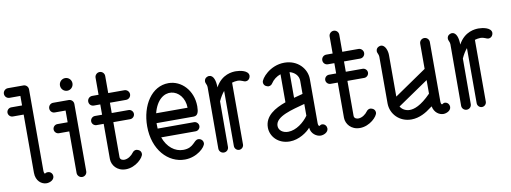

<svg xmlns="http://www.w3.org/2000/svg" viewBox="-61 -1096 3861 1450"><g transform="rotate(-10 1869.0 -371.0)"><path d="M201 4C225 4 260 -10 260 -41C260 -55 249 -77 223 -77C212 -77 205 -73 201 -70H200C200 -70 194 -74 193 -91V-717C193 -739 175 -754 157 -754H37C17 -754 0 -737 0 -717C0 -697 16 -680 37 -680H120V-607H37C18 -607 2 -591 2 -572C2 -553 18 -537 37 -537H120V-91C120 -27 163 4 201 4Z M524 -706C524 -732 503 -754 476 -754C449 -754 428 -732 428 -706C428 -679 449 -657 476 -657C503 -657 524 -679 524 -706ZM511 -549C511 -571 493 -586 474 -586H354C334 -586 318 -569 318 -549C318 -528 334 -512 354 -512H437V-422H358C339 -422 323 -406 323 -387C323 -368 339 -352 358 -352H437V-33C437 -13 454 4 474 4C495 4 511 -13 511 -33Z M777 -93V-363H906C925 -363 941 -379 941 -398C941 -417 925 -433 906 -433H777V-512H901C921 -512 938 -528 938 -549C938 -569 921 -586 901 -586H777V-717C777 -737 761 -754 740 -754C720 -754 703 -737 703 -717V-586H654C633 -586 617 -569 617 -549C617 -528 633 -512 654 -512H703V-433H648C629 -433 613 -417 613 -398C613 -379 629 -363 648 -363H703V-92C704 -46 741 4 809 4C886 4 948 -62 948 -90C948 -124 911 -127 911 -127C899 -127 888 -121 881 -111C866 -90 838 -69 809 -69C801 -69 779 -72 777 -93Z M1348 -373H1107C1159 -576 1346 -527 1348 -373ZM1423 -88C1423 -112 1403 -125 1386 -125C1349 -125 1345 -65 1261 -65C1197 -65 1140 -110 1113 -187H1377C1396 -187 1412 -203 1412 -222C1412 -241 1396 -257 1377 -257H1098C1097 -267 1097 -277 1097 -287C1097 -291 1097 -295 1097 -299H1382C1414 -299 1422 -329 1422 -371V-373C1421 -493 1337 -581 1237 -581C1109 -581 1023 -449 1023 -287C1023 -107 1133 9 1261 9C1354 9 1423 -58 1423 -88Z M1597 -485C1597 -534 1584 -581 1549 -581C1547 -581 1512 -578 1512 -544C1512 -531 1524 -518 1524 -501L1523 -29C1523 -8 1540 8 1560 8C1581 8 1597 -8 1597 -29L1598 -378C1611 -407 1626 -431 1642 -450V-27C1642 -8 1658 8 1677 8C1696 8 1712 -8 1712 -27V-501C1726 -505 1740 -508 1754 -508H1757C1785 -507 1801 -493 1814 -493C1844 -493 1851 -522 1851 -530C1851 -571 1785 -581 1754 -581C1729 -581 1647 -578 1597 -485Z M2221 -248V-158C2188 -111 2127 -62 2065 -62C2025 -62 1993 -85 1993 -120C1993 -193 2127 -222 2221 -248ZM1941 -463C1941 -429 1978 -426 1978 -426C1990 -426 2002 -432 2008 -442C2026 -470 2053 -490 2083 -500V-285C1999 -255 1919 -209 1919 -120C1919 -53 1974 12 2065 12C2136 12 2200 -34 2226 -65C2229 -18 2271 9 2302 9C2326 9 2361 -6 2361 -36C2361 -51 2350 -73 2324 -73C2314 -73 2306 -62 2302 -65C2302 -66 2295 -70 2295 -87V-426C2295 -505 2229 -581 2126 -581C2015 -581 1941 -491 1941 -463ZM2153 -504C2192 -494 2221 -464 2221 -426V-325C2201 -319 2178 -313 2153 -307Z M2572 -93V-363H2701C2720 -363 2736 -379 2736 -398C2736 -417 2720 -433 2701 -433H2572V-512H2696C2716 -512 2733 -528 2733 -549C2733 -569 2716 -586 2696 -586H2572V-717C2572 -737 2556 -754 2535 -754C2515 -754 2498 -737 2498 -717V-586H2449C2428 -586 2412 -569 2412 -549C2412 -528 2428 -512 2449 -512H2498V-433H2443C2424 -433 2408 -417 2408 -398C2408 -379 2424 -363 2443 -363H2498V-92C2499 -46 2536 4 2604 4C2681 4 2743 -62 2743 -90C2743 -124 2706 -127 2706 -127C2694 -127 2683 -121 2676 -111C2661 -90 2633 -69 2604 -69C2596 -69 2574 -72 2572 -93Z M2998 -65C2966 -65 2940 -81 2926 -104L3162 -265V-161C3084 -81 3031 -65 2998 -65ZM2915 -182V-501C2915 -531 2901 -581 2866 -581C2864 -581 2829 -578 2829 -544C2829 -531 2841 -519 2841 -501V-144C2841 -61 2907 8 2998 8C3060 8 3114 -24 3152 -54L3165 -63C3174 -14 3212 9 3243 9C3267 9 3302 -6 3302 -36C3302 -51 3291 -73 3265 -73C3255 -73 3248 -62 3243 -65C3243 -66 3236 -69 3236 -87V-88V-544C3236 -565 3219 -581 3199 -581C3179 -581 3162 -565 3162 -544V-351Z M3459 -485C3459 -534 3446 -581 3411 -581C3409 -581 3374 -578 3374 -544C3374 -531 3386 -518 3386 -501L3385 -29C3385 -8 3402 8 3422 8C3443 8 3459 -8 3459 -29L3460 -378C3473 -407 3488 -431 3504 -450V-27C3504 -8 3520 8 3539 8C3558 8 3574 -8 3574 -27V-501C3588 -505 3602 -508 3616 -508H3619C3647 -507 3663 -493 3676 -493C3706 -493 3713 -522 3713 -530C3713 -571 3647 -581 3616 -581C3591 -581 3509 -578 3459 -485Z"/></g></svg>

Font: LS
Style: RegularAlt
Weight: 500
Designer: BSozoo
Foundry: BSozoo
Version: Version 001.000